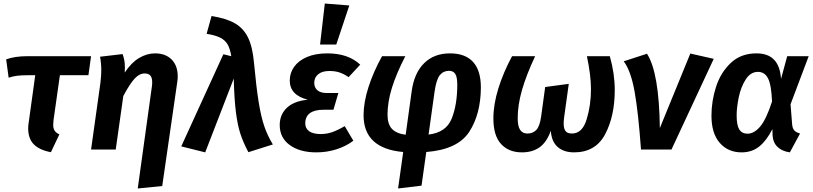

<svg xmlns="http://www.w3.org/2000/svg" viewBox="-20 -849 4617 1090"><path d="M284 -168Q282 -148 282 -141Q282 -120 290 -107.5Q298 -95 317 -86L269 15Q204 3 172 -29.5Q140 -62 140 -120Q140 -136 143 -154L180 -422H140Q103 -422 78 -419Q53 -416 29 -408L15 -512Q64 -530 136 -530H497L482 -422H320Z M842 -356Q844 -366 844 -382Q844 -409 833 -420.5Q822 -432 801 -432Q772 -432 745 -403.5Q718 -375 680 -304L637 0H497L550 -378Q555 -421 555 -450Q555 -490 548 -527L676 -542Q682 -525 685.5 -508Q689 -491 689 -465Q689 -447 688 -437Q726 -494 770 -520Q814 -546 860 -546Q920 -546 954.5 -511Q989 -476 989 -415Q989 -399 986 -381L901 207L762 221Z M1422 -492Q1435 -353 1448.5 -269.5Q1462 -186 1480.5 -132Q1499 -78 1529 -29L1390 15Q1361 -40 1345 -88.5Q1329 -137 1319.5 -210.5Q1310 -284 1307 -403L1145 16L1009 -18L1248 -541L1293 -530Q1286 -573 1272 -597Q1258 -621 1230.5 -635Q1203 -649 1153 -657L1181 -758Q1264 -745 1313 -717Q1362 -689 1388 -636Q1414 -583 1422 -492Z M1568 -139Q1568 -198 1608 -236.5Q1648 -275 1727 -283Q1625 -309 1625 -392Q1625 -435 1650 -470Q1675 -505 1723 -525.5Q1771 -546 1839 -546Q1957 -546 2025 -482L1959 -411Q1933 -429 1908 -437.5Q1883 -446 1850 -446Q1809 -446 1786.5 -427.5Q1764 -409 1764 -379Q1764 -352 1782 -336.5Q1800 -321 1835 -321H1901L1873 -226H1818Q1713 -226 1713 -148Q1713 -120 1735 -104Q1757 -88 1801 -88Q1834 -88 1865 -98.5Q1896 -109 1937 -133L1986 -50Q1945 -19 1890.5 -1.5Q1836 16 1776 16Q1682 16 1625 -25.5Q1568 -67 1568 -139ZM1963 -818 1889 -596H1797L1824 -829Z M2710 -352Q2709 -200 2643.5 -100Q2578 0 2400 14L2373 205L2240 221L2269 14Q2044 -6 2044 -195Q2044 -268 2072 -355Q2100 -442 2149 -530H2281Q2230 -431 2205 -350.5Q2180 -270 2180 -198Q2180 -144 2205 -117.5Q2230 -91 2283 -84L2317 -330Q2331 -434 2387.5 -490Q2444 -546 2535 -546Q2621 -546 2665.5 -497.5Q2710 -449 2710 -352ZM2447 -328 2413 -85Q2513 -97 2544.5 -176Q2576 -255 2576 -368Q2576 -412 2564.5 -429.5Q2553 -447 2529 -447Q2497 -447 2477 -422.5Q2457 -398 2447 -328Z M2781 -176Q2781 -257 2809.5 -348Q2838 -439 2887 -530H3018Q2967 -421 2943 -336.5Q2919 -252 2919 -178Q2919 -132 2933 -111.5Q2947 -91 2974 -91Q3005 -91 3024.5 -111Q3044 -131 3052 -187L3075 -355L3209 -373L3183 -186Q3180 -165 3180 -148Q3180 -119 3190.5 -105Q3201 -91 3227 -91Q3286 -91 3310.5 -171.5Q3335 -252 3335 -343Q3335 -420 3312 -530H3442Q3470 -431 3470 -338Q3470 -190 3415.5 -87Q3361 16 3239 16Q3181 16 3146 -14.5Q3111 -45 3107 -107Q3084 -42 3043.5 -13Q3003 16 2943 16Q2868 16 2824.5 -31.5Q2781 -79 2781 -176Z M3726 -122 3899 -545 4032 -515 3792 0H3619Q3604 -208 3583 -327Q3562 -446 3521 -501L3653 -544Q3722 -437 3726 -122Z M4414 -401 4449 -530H4571L4468 -257L4477 -143Q4479 -120 4489.5 -108.5Q4500 -97 4522 -91L4464 16Q4421 10 4395 -14Q4369 -38 4366 -80L4365 -116Q4332 -51 4290.5 -17.5Q4249 16 4190 16Q4113 16 4066 -38Q4019 -92 4019 -192Q4019 -275 4045 -356Q4071 -437 4128.5 -491.5Q4186 -546 4274 -546Q4340 -546 4374.5 -510Q4409 -474 4414 -401ZM4162 -194Q4162 -138 4177 -114Q4192 -90 4224 -90Q4261 -90 4295.5 -130.5Q4330 -171 4363 -273Q4359 -368 4340 -404.5Q4321 -441 4283 -441Q4241 -441 4213.5 -398Q4186 -355 4174 -297Q4162 -239 4162 -194Z"/></svg>

Font: Fira Sans SemiBold
Style: Italic
Weight: 600
Italic angle: -8°
Designer: bBox Type GmbH & Carrois Corporate GbR & Edenspiekermann AG
Foundry: bBox Type GmbH & Carrois Corporate GbR & Edenspiekermann AG
Version: Version 4.301